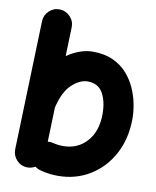

<svg xmlns="http://www.w3.org/2000/svg" viewBox="-89 -807 764 942"><g transform="rotate(10 293.5 -336.0)"><path d="M132.8 -738.8Q163.1 -737.8 184.3 -715.3Q205.6 -692.9 204.6 -662.6L200.2 -518.6Q231 -539.6 263.7 -551.3Q296.4 -563 328.1 -563Q386.7 -563 429.2 -543.5Q471.7 -523.9 500 -491.7Q528.3 -459.5 545.2 -420.9Q562 -382.3 569.1 -344Q576.2 -305.7 576.2 -274.4Q576.2 -173.8 535.2 -96.9Q494.1 -20 423.3 23.4Q352.5 66.9 263.7 66.9Q218.3 66.9 175.8 55.2Q160.6 51.3 148.4 41.5Q129.9 52.7 107.9 52.2Q77.1 51.3 56.2 28.8Q35.2 6.3 35.6 -24.4L56.2 -667Q57.1 -697.3 79.6 -718.5Q102.1 -739.7 132.8 -738.8ZM213.9 -87.9Q237.3 -81.5 263.7 -81.5Q335.9 -81.5 381.8 -132.6Q427.7 -183.6 427.7 -270Q427.7 -332.5 404.5 -373.5Q381.3 -414.6 328.1 -414.6Q290.5 -414.6 251.5 -379.2Q212.4 -343.8 193.4 -266.6Q192.9 -263.7 191.9 -260.7L186.5 -89.8Q200.2 -91.3 213.9 -87.9Z"/></g></svg>

Font: Mikhak ExtraBold
Style: Regular
Weight: 800
Designer: Amin Abedi
Version: Version 3.3